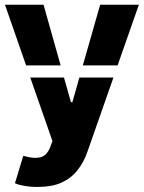

<svg xmlns="http://www.w3.org/2000/svg" viewBox="-20 -565 593 790"><path d="M136.7 204.1Q109.4 204.6 83 200.2Q58.6 196.3 41.5 189L75.7 76.2L80.6 77.1Q117.7 88.4 145.5 82.5Q173.3 75.7 187 39.1L195.8 15.6L104.5 -246.1H243.2L272 -144.5H277.8L306.6 -246.1H446.8L339.8 59.1Q324.2 104.5 298.3 135.7Q273.4 168 232.9 186.5Q193.4 204.1 136.7 204.1ZM0.5 -545.4H159.2L229.5 -295.9H87.4ZM320.8 -295.9 392.1 -545.4H551.3L463.9 -295.9Z"/></svg>

Font: Inter Tight Stencil
Style: Bold
Weight: 700
Designer: Rasmus Andersson
Foundry: rsms
Version: Version 3.004;Glyphs 3.1.2 (3151)